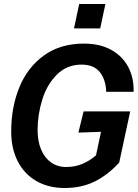

<svg xmlns="http://www.w3.org/2000/svg" viewBox="-20 -928 690 960"><path d="M36 -270Q36 -392 77 -492Q118 -592 200 -651Q282 -710 400 -710Q479 -710 535.5 -679Q592 -648 621 -593.5Q650 -539 648 -469H511Q509 -530 479 -567.5Q449 -605 388 -605Q315 -605 265 -555.5Q215 -506 191.5 -430.5Q168 -355 168 -277Q168 -222 185.5 -180.5Q203 -139 235 -116Q267 -93 310 -93Q354 -93 390.5 -108Q427 -123 460 -151L485 -269L372 -265L398 -371H631L576 -115Q518 -52 452.5 -20Q387 12 303 12Q222 12 161.5 -23Q101 -58 68.5 -122Q36 -186 36 -270ZM376 -908H507L481 -786H350Z"/></svg>

Font: Azeret Mono Medium
Style: Italic
Weight: 500
Italic angle: -12°
Designer: Martin Vácha
Foundry: Displaay
Version: Version 1.000; Glyphs 3.0.3, build 3074